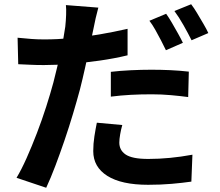

<svg xmlns="http://www.w3.org/2000/svg" viewBox="-20 -823 1040 906"><path d="M444 -787Q438 -766 431.5 -737.5Q425 -709 422 -692Q415 -658 404.5 -609Q394 -560 382 -505.5Q370 -451 357 -400Q343 -348 324.5 -286Q306 -224 284.5 -161Q263 -98 241 -40Q219 18 198 63L58 16Q81 -22 105.5 -77Q130 -132 154 -194.5Q178 -257 198 -319.5Q218 -382 232 -434Q241 -470 250 -507Q259 -544 266.5 -579Q274 -614 279.5 -644.5Q285 -675 288 -697Q291 -725 292 -753Q293 -781 291 -799ZM189 -637Q250 -637 316 -643Q382 -649 449 -660.5Q516 -672 582 -687V-562Q520 -547 450 -537Q380 -527 312 -521.5Q244 -516 187 -516Q151 -516 122 -517.5Q93 -519 66 -520L63 -645Q102 -641 130 -639Q158 -637 189 -637ZM503 -484Q545 -489 596 -491.5Q647 -494 695 -494Q738 -494 782.5 -492Q827 -490 871 -485L868 -365Q831 -370 786.5 -374Q742 -378 696 -378Q644 -378 597 -375.5Q550 -373 503 -367ZM557 -233Q551 -212 547 -189Q543 -166 543 -150Q543 -133 550 -119Q557 -105 572 -94.5Q587 -84 613.5 -78.5Q640 -73 680 -73Q730 -73 782 -78Q834 -83 888 -93L883 34Q841 40 790 44.5Q739 49 679 49Q553 49 486.5 7Q420 -35 420 -110Q420 -145 425.5 -180Q431 -215 437 -244ZM764 -758Q777 -740 791.5 -715Q806 -690 820 -665Q834 -640 843 -621L763 -586Q753 -607 740 -632Q727 -657 713 -682Q699 -707 685 -725ZM882 -803Q896 -785 911 -759.5Q926 -734 940.5 -709.5Q955 -685 963 -667L884 -633Q868 -665 846 -704Q824 -743 803 -771Z"/></svg>

Font: Noto Sans JP Thin
Style: Bold
Weight: 700
Version: Version 2.004-H2;hotconv 1.0.118;makeotfexe 2.5.65603